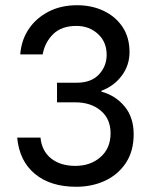

<svg xmlns="http://www.w3.org/2000/svg" viewBox="-20 -705 590 735"><path d="M271.7 10Q173.3 10 113.8 -39.2Q54.2 -88.3 45.8 -178.3H135Q140 -126.7 175.8 -98.3Q211.7 -70 268.3 -70Q326.7 -70 365 -103.8Q403.3 -137.5 403.3 -195Q403.3 -250 365.4 -281.7Q327.5 -313.3 268.3 -313.3H198.3V-388.3H273.3Q329.2 -388.3 358.8 -420Q388.3 -451.7 388.3 -495Q388.3 -545 354.6 -575.4Q320.8 -605.8 272.5 -605.8Q215.8 -605.8 183.8 -574.6Q151.7 -543.3 143.3 -496.7H57.5Q61.7 -551.7 90 -593.8Q118.3 -635.8 165.8 -660.4Q213.3 -685 275 -685Q331.7 -685 377.1 -663.3Q422.5 -641.7 449.2 -601.7Q475.8 -561.7 475.8 -505.8Q475.8 -455 446.2 -415.4Q416.7 -375.8 368.3 -357.5V-354.2Q422.5 -339.2 457.1 -297.5Q491.7 -255.8 491.7 -190.8Q491.7 -126.7 462.1 -81.7Q432.5 -36.7 382.5 -13.3Q332.5 10 271.7 10Z"/></svg>

Font: Funnel Sans Light
Style: Regular
Weight: 400
Version: Version 1.000